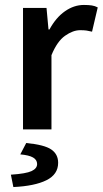

<svg xmlns="http://www.w3.org/2000/svg" viewBox="-20 -523 415 776"><path d="M73 0V-491H168L176 -404H180Q206 -452 242.5 -477.5Q279 -503 319 -503Q338 -503 351 -501Q364 -499 375 -493L352 -395Q340 -398 330 -399.5Q320 -401 304 -401Q275 -401 243 -378.5Q211 -356 188 -300V0ZM34 233 24 183Q85 179 107.5 168.5Q130 158 130 140Q130 123 113.5 113.5Q97 104 62 101L86 55Q159 62 187 81Q215 100 215 135Q215 182 167.5 205.5Q120 229 34 233Z"/></svg>

Font: Source Sans 3 ExtraLight SemiBold
Style: Regular
Weight: 600
Version: Version 3.052;hotconv 1.1.0;makeotfexe 2.6.0